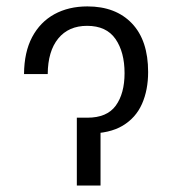

<svg xmlns="http://www.w3.org/2000/svg" viewBox="-20 -573 531 593"><path d="M54.2 -344.2Q54.7 -412.1 79.3 -458.5Q104 -504.9 147.9 -529.1Q191.9 -553.2 250 -553.2Q337.4 -553.2 387.5 -500.7Q437.5 -448.2 437.5 -350.6Q437.5 -294.9 418.5 -252Q399.4 -209 358.9 -184.8Q318.4 -160.6 253.4 -160.6H234.4V-209.5H250Q310.5 -209.5 337.6 -246.8Q364.7 -284.2 364.7 -347.2Q364.7 -412.1 336.7 -452.6Q308.6 -493.2 249 -493.2Q191.9 -493.2 159.9 -454.1Q127.9 -415 127.4 -344.2ZM217.3 -209.5H290.5V0H217.3Z"/></svg>

Font: Inter 28pt Light
Style: Regular
Weight: 300
Designer: Rasmus Andersson
Foundry: rsms
Version: Version 4.001;git-66647c0bb